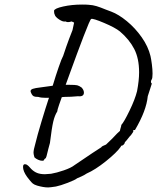

<svg xmlns="http://www.w3.org/2000/svg" viewBox="-20 -723 689 842"><path d="M191 99Q171 99 143 91Q130 87 124 82Q118 77 110.5 67.5Q103 58 99 53Q81 28 81 9Q81 -6 95 -2Q105 3 117 18Q129 30 143 35.5Q157 41 177 41Q184 41 204 39Q228 35 260 24Q292 13 307 1Q355 -32 385.5 -52Q416 -72 424 -77Q426 -82 445 -89L472 -115Q498 -143 506 -149Q507 -156 509.5 -163.5Q512 -171 512 -175Q524 -188 548 -237.5Q572 -287 581 -323Q590 -370 590 -406Q590 -467 568.5 -508.5Q547 -550 506 -585Q485 -602 436.5 -622.5Q388 -643 380 -640Q375 -638 346.5 -563.5Q318 -489 288 -406L268 -351H286Q310 -351 318.5 -349Q327 -347 338 -339Q348 -328 348 -317Q348 -298 322 -301Q292 -298 262 -298Q255 -298 251 -297Q248 -289 239.5 -264.5Q231 -240 231 -234Q220 -217 213.5 -189.5Q207 -162 199 -96Q190 -63 191 -66Q187 -49 184 -38Q181 -27 178 -28L174 -24Q174 -18 165 -18Q157 -18 147 -22.5Q137 -27 131 -33Q127 -47 127 -53Q127 -66 135 -93Q143 -127 161.5 -188.5Q180 -250 193 -289Q194 -290 194 -291.5Q194 -293 195 -294H180Q160 -294 148 -298Q134 -298 128.5 -300.5Q123 -303 119 -310Q114 -320 114 -323Q114 -330 124 -333.5Q134 -337 160 -340L211 -347L213 -353Q224 -390 237.5 -429Q251 -468 257 -478Q259 -485 270.5 -518Q282 -551 298 -591L305 -624L294 -629Q285 -626 278 -626Q273 -626 267 -629Q257 -626 239.5 -637.5Q222 -649 220 -659Q218 -662 217.5 -668Q217 -674 217 -676Q219 -686 257 -694.5Q295 -703 340 -703Q359 -703 369 -702Q387 -701 403.5 -696Q420 -691 444 -681L468 -672Q500 -660 536.5 -630Q573 -600 601.5 -559.5Q630 -519 640 -477Q643 -464 646 -441Q649 -418 649 -400Q649 -379 645 -374Q642 -370 642 -364Q642 -358 646 -357Q644 -351 639 -335Q634 -319 628 -301Q622 -238 572 -153Q567 -153 564 -151.5Q561 -150 565 -149Q565 -144 554 -130Q551 -128 541.5 -115.5Q532 -103 528 -100Q527 -93 522 -88.5Q517 -84 513 -84Q513 -84 511.5 -83.5Q510 -83 510 -80Q492 -54 444.5 -16Q397 22 360 38Q350 45 336.5 51Q323 57 318 59Q310 66 277.5 78.5Q245 91 225 95Q199 99 191 99Z"/></svg>

Font: Caveat
Style: Regular
Weight: 400
Designer: Pablo Impallari
Foundry: Pablo Impallari
Version: Version 1.500; ttfautohint (v1.6)